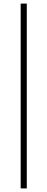

<svg xmlns="http://www.w3.org/2000/svg" viewBox="-20 -828 264 1068"><path d="M95 220V-808H129V220Z"/></svg>

Font: Encode Sans SC Thin
Style: Regular
Weight: 250
Designer: Multiple Designers
Foundry: Impallari Type
Version: Version 3.002